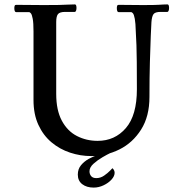

<svg xmlns="http://www.w3.org/2000/svg" viewBox="-20 -695 822 871"><path d="M667 -595Q666 -580 664 -532.5Q662 -485 660 -413.5Q658 -342 658 -255Q658 -167 620 -107Q582 -47 521.5 -17Q461 13 394 13Q345 13 298 -2.5Q251 -18 213.5 -49.5Q176 -81 154 -129Q132 -177 132 -241V-552Q132 -591 128.5 -609.5Q125 -628 120.5 -634Q116 -640 111 -640H53Q45 -640 45 -659Q45 -664 46.5 -668.5Q48 -673 53 -673Q85 -673 117 -672.5Q149 -672 179 -672Q222 -672 246.5 -672.5Q271 -673 287 -674Q303 -675 319 -675Q324 -675 325.5 -670Q327 -665 327 -659Q327 -652 325 -646.5Q323 -641 319 -641H276Q251 -641 243 -631Q235 -621 235 -595V-269Q235 -195 260.5 -147.5Q286 -100 329 -78Q372 -56 423 -56Q501 -56 551 -114Q601 -172 601 -290Q601 -367 600.5 -413Q600 -459 599 -490Q598 -521 596 -552Q595 -591 591.5 -609.5Q588 -628 583.5 -634Q579 -640 574 -640H518Q510 -640 510 -659Q510 -664 511.5 -668.5Q513 -673 518 -673Q548 -673 574 -672.5Q600 -672 631 -672Q663 -672 679.5 -672.5Q696 -673 704.5 -673.5Q713 -674 720 -674.5Q727 -675 739 -675Q744 -675 745.5 -670Q747 -665 747 -659Q747 -652 745 -646.5Q743 -641 739 -641H709Q684 -641 676.5 -631Q669 -621 667 -595ZM490 68Q500 77 500 89Q500 104 486 119.5Q472 135 450 145.5Q428 156 405 156Q373 156 353 140.5Q333 125 333 97Q333 72 347.5 54.5Q362 37 383 25.5Q404 14 424.5 7.5Q445 1 457 -2H479V0Q468 5 445.5 18Q423 31 404.5 47.5Q386 64 386 82Q386 95 393.5 104Q401 113 417 113Q436 113 452.5 101.5Q469 90 479.5 79Q490 68 490 68Z"/></svg>

Font: Sedan
Style: Regular
Weight: 400
Designer: Sebastian Salazar
Foundry: Sebastian Salazar
Version: Version 1.100; ttfautohint (v1.8.4.7-5d5b)